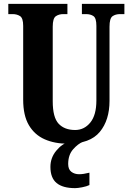

<svg xmlns="http://www.w3.org/2000/svg" viewBox="-20 -734 664 994"><path d="M331 10Q263 10 211 -13Q159 -36 129.5 -86Q100 -136 100 -218V-600Q100 -640 84 -650.5Q68 -661 45 -661H23V-714H329V-661H308Q285 -661 269 -650Q253 -639 253 -596V-210Q253 -126 283.5 -93.5Q314 -61 369 -61Q416 -61 447.5 -99.5Q479 -138 479 -214V-600Q479 -640 464 -650.5Q449 -661 425 -661H404V-714H624V-661H602Q578 -661 562.5 -650Q547 -639 547 -596V-212Q547 -112 496.5 -51Q446 10 331 10ZM369 240Q305 240 273 213.5Q241 187 241 130Q241 83 271 46.5Q301 10 338 0H410Q384 10 358.5 39Q333 68 333 115Q333 143 349.5 155.5Q366 168 390 168Q411 168 443 160V224Q429 231 405.5 235.5Q382 240 369 240Z"/></svg>

Font: Noto Serif Khmer ExtraCondensed ExtraBold
Style: Regular
Weight: 800
Width: 2
Designer: Danh Hong and the Monotype Design Team
Foundry: Monotype Imaging Inc.
Version: Version 2.004; ttfautohint (v1.8.4.7-5d5b)